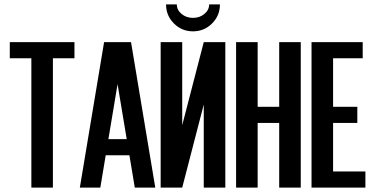

<svg xmlns="http://www.w3.org/2000/svg" viewBox="-20 -850 1700 870"><path d="M317.4 -659.2V-585.9H219.7V0H122.1V-585.9H24.4V-659.2Z M512.7 -468.8 471.2 -219.7H554.2ZM459 -146.5 434.6 0H341.8L451.7 -659.2H573.7L683.6 0H590.8L566.4 -146.5Z M903.3 -659.2H1001V0H903.3V-376.5L805.7 0H708V-659.2H805.7V-282.7ZM927.7 -830.1H976.6Q976.6 -779.3 940.9 -743.7Q905.3 -708 854.5 -708Q803.7 -708 768.1 -743.7Q732.4 -779.3 732.4 -830.1H781.2Q781.2 -804.7 802.7 -786.9Q824.2 -769 854.5 -769Q884.8 -769 906.2 -786.9Q927.7 -804.7 927.7 -830.1Z M1147.5 -293V0H1049.8V-659.2H1147.5V-366.2H1245.1V-659.2H1342.8V0H1245.1V-293Z M1489.3 -73.2H1635.7V0H1391.6V-659.2H1623.5V-585.9H1489.3V-366.2H1599.1V-293H1489.3Z"/></svg>

Font: Alegre Sans
Style: Regular
Weight: 400
Width: 3
Designer: GrandChaos9000
Version: Version 1.2.6 - August 1, 2014